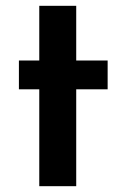

<svg xmlns="http://www.w3.org/2000/svg" viewBox="-20 -640 424 660"><path d="M115 -620H242V-432H350V-333H242V0H115V-333H45V-432H115Z"/></svg>

Font: Reem Kufi SemiBold
Style: Regular
Weight: 600
Designer: Khaled Hosny
Version: Version 1.001